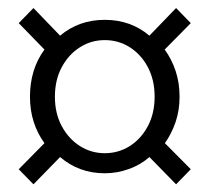

<svg xmlns="http://www.w3.org/2000/svg" viewBox="-20 -573 530 485"><path d="M64.5 -107.4 27.3 -145.5 92.3 -211.4Q74.7 -235.4 65.2 -264.9Q55.7 -294.4 55.7 -328.6Q55.7 -397.9 92.3 -447.8L27.3 -514.6L64.5 -552.7L131.8 -482.9Q179.2 -522.9 244.6 -522.9Q310.1 -522.9 357.4 -482.9L424.8 -552.7L461.9 -514.6L396 -447.8Q413.6 -423.8 423.6 -393.8Q433.6 -363.8 433.6 -328.6Q433.6 -294.4 423.6 -264.9Q413.6 -235.4 396.5 -211.4L461.9 -145.5L424.8 -107.4L357.4 -176.3Q334.5 -156.2 304.9 -145.8Q275.4 -135.3 244.6 -135.3Q179.7 -135.3 131.8 -176.3ZM244.6 -186Q279.3 -186 307.9 -204.1Q336.4 -222.2 353.5 -254.4Q370.6 -286.6 370.6 -328.6Q370.6 -371.1 353.5 -403.3Q336.4 -435.5 307.9 -453.6Q279.3 -471.7 244.6 -471.7Q210.4 -471.7 181.9 -453.6Q153.3 -435.5 136 -403.3Q118.7 -371.1 118.7 -328.6Q118.7 -286.6 136 -254.4Q153.3 -222.2 181.9 -204.1Q210.4 -186 244.6 -186Z"/></svg>

Font: Varta Light Light
Style: Regular
Weight: 300
Version: Version 1.004